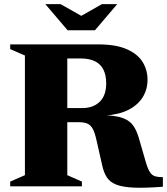

<svg xmlns="http://www.w3.org/2000/svg" viewBox="-20 -886 794 913"><path d="M370.5 -372Q423 -372 454 -402Q485 -432 485 -489.5Q485 -527.5 472.2 -554Q459.5 -580.5 432.5 -594.2Q405.5 -608 362.5 -608H138.5L183 -675H445.5Q530.5 -675 582.5 -652.2Q634.5 -629.5 658 -591.5Q681.5 -553.5 681.5 -507Q681.5 -461 658.8 -424Q636 -387 591.2 -364Q546.5 -341 478.5 -336.5V-338Q535 -336 566.2 -323.8Q597.5 -311.5 613.5 -288.8Q629.5 -266 639.5 -232L674 -113Q683.5 -81 693.8 -66.2Q704 -51.5 718.5 -47.5Q733 -43.5 754.5 -43.5V2Q670 8.5 617 6.2Q564 4 533.8 -7.8Q503.5 -19.5 488.5 -42.2Q473.5 -65 466 -99.5L438 -223Q430.5 -256.5 420.5 -274.2Q410.5 -292 394.8 -298.5Q379 -305 354 -305H175.5L129.5 -372ZM300 -675V-53L369.5 -22.5V0H28.5V-22.5L98.5 -53V-622L28.5 -652.5V-675ZM383.5 -801H349.5L465 -866.5H537.5L431.5 -742H301.5L195.5 -866.5H268Z"/></svg>

Font: Newsreader 24pt ExtraBold
Style: Regular
Weight: 800
Designer: Hugues Gentile
Foundry: Production Type
Version: Version 1.003